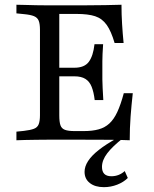

<svg xmlns="http://www.w3.org/2000/svg" viewBox="-20 -591 647 809"><path d="M180.6 -2.4Q157.3 -2.4 132.7 -2Q108.1 -1.6 86.3 -1.2Q64.5 -0.8 49.2 0V-36.3L80.6 -39.5Q108.1 -42.7 123 -48.4Q137.9 -54 143.1 -67.7Q148.4 -81.5 148.4 -105.6V-465.3Q148.4 -490.3 143.1 -503.6Q137.9 -516.9 123 -523Q108.1 -529 80.6 -531.5L49.2 -534.7V-571Q64.5 -571 86.3 -570.2Q108.1 -569.4 132.7 -569Q157.3 -568.5 180.6 -568.5H190.3H329.8Q384.7 -568.5 423.8 -569.4Q462.9 -570.2 491.9 -571Q491.9 -529.8 494.4 -489.9Q496.8 -450 500.8 -409.7H462.9Q448.4 -459.7 429.4 -486.3Q410.5 -512.9 381 -522.6Q351.6 -532.3 302.4 -532.3H229.8V-104.8Q229.8 -77.4 234.7 -63.3Q239.5 -49.2 253.6 -44Q267.7 -38.7 294.4 -38.7H332.3Q369.4 -38.7 395.6 -46Q421.8 -53.2 440.7 -70.6Q459.7 -87.9 474.2 -119Q488.7 -150 501.6 -198.4H539.5Q533.9 -148.4 530.2 -99.6Q526.6 -50.8 526.6 0Q491.9 -1.6 444 -2Q396 -2.4 329.8 -2.4H190.3ZM203.2 -269.4V-305.6H368.5V-269.4ZM379 -169.4Q375 -203.2 366.1 -225.4Q357.3 -247.6 339.9 -258.5Q322.6 -269.4 293.5 -269.4V-305.6Q335.5 -305.6 354 -330.2Q372.6 -354.8 378.2 -404.8H414.5Q411.3 -358.1 411.3 -333.1Q411.3 -308.1 411.3 -287.1Q411.3 -271.8 411.3 -256Q411.3 -240.3 412.5 -219.8Q413.7 -199.2 415.3 -169.4ZM417.7 197.6Q380.6 197.6 358.5 180.2Q336.3 162.9 336.3 133.1Q336.3 110.5 351.2 87.5Q366.1 64.5 396.4 40.7Q426.6 16.9 473.4 -8.9H498.4Q454 25.8 431.9 54.8Q409.7 83.9 409.7 112.1Q409.7 151.6 449.2 151.6Q481.5 151.6 505.6 129.8L518.5 158.9Q500.8 176.6 473.8 187.1Q446.8 197.6 417.7 197.6Z"/></svg>

Font: Playfair 9pt
Style: Regular
Weight: 400
Designer: Claus Eggers Sørensen
Foundry: Claus Eggers Sørensen
Version: Version 2.203